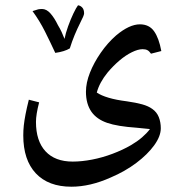

<svg xmlns="http://www.w3.org/2000/svg" viewBox="-20 -447 664 726"><path d="M250 259Q163 259 115.5 208.5Q68 158 68 65Q68 46 70 27.5Q72 9 76.5 -14.5Q81 -38 89 -70L128 -60Q116 -14 116 14Q116 86 152 125Q188 164 255 164Q289 164 328 156.5Q367 149 405.5 134.5Q444 120 475 102Q499 88 517 72.5Q535 57 547 41Q534 40 522 38.5Q510 37 497 36Q424 31 385 17.5Q346 4 326 -24Q305 -54 305 -100Q305 -134 320 -172Q335 -210 361 -247.5Q387 -285 419 -313Q469 -355 509 -355Q544 -355 562.5 -329Q581 -303 590 -254L551 -244Q544 -254 537 -257.5Q530 -261 519 -261Q502 -261 478.5 -249.5Q455 -238 431.5 -218Q408 -198 387 -173Q356 -135 346 -97Q362 -86 390.5 -77.5Q419 -69 459 -64Q494 -59 517.5 -52.5Q541 -46 556 -35Q573 -23 580.5 -4Q588 15 588 38Q588 68 563 102.5Q538 137 495.5 169Q453 201 399 224Q321 259 250 259ZM189 -247Q170 -288 150 -328Q130 -368 103 -405L119 -410Q124 -412 129.5 -412.5Q135 -413 139 -413Q156 -413 171 -396Q186 -379 199 -352Q207 -339 213 -326Q219 -313 224 -300Q228 -321 237.5 -347.5Q247 -374 257.5 -396Q268 -418 275 -427Q284 -426 291 -418.5Q298 -411 298 -396Q298 -389 283 -360Q272 -338 262 -314Q252 -290 244 -264Q224 -252 189 -247Z"/></svg>

Font: Noto Naskh Arabic Medium
Style: Regular
Weight: 500
Designer: Monotype Design Team, David Williams, Mohamad Dakak and Nizar Qandah
Foundry: Monotype Imaging Inc.
Version: Version 2.016